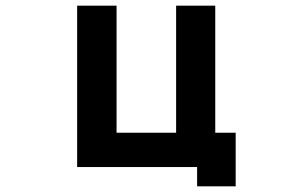

<svg xmlns="http://www.w3.org/2000/svg" viewBox="-20 -537 1040 677"><path d="M675 120H811V-69H739V-517H601V-69H391V-517H252V52H675Z"/></svg>

Font: LINE Seed JP_OTF Bold
Style: Regular
Weight: 700
Designer: LINE & Fontrix & Fontworks
Version: Version 1.009